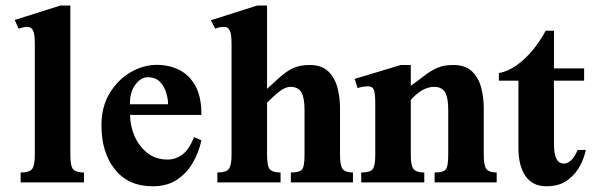

<svg xmlns="http://www.w3.org/2000/svg" viewBox="-20 -647 2103 681"><path d="M277.8 0H53.2V-35.2Q85 -35.2 94.2 -48.1Q103.5 -61 103.5 -97.7V-492.2Q103.5 -526.9 96.9 -539.3Q90.3 -551.8 77.1 -551.8Q69.3 -551.8 61.3 -549.8Q53.2 -547.9 45.9 -545.4L32.2 -576.2L194.3 -627.4H229.5V-97.7Q229.5 -57.6 239.7 -46.4Q250 -35.2 277.8 -35.2Z M668.5 -160.6 694.3 -149.4Q686 -108.9 664.8 -71.3Q643.6 -33.7 608.4 -10Q573.2 13.7 522 13.7Q435.1 13.7 387.5 -46.1Q339.8 -106 339.8 -202.6Q339.8 -268.6 369.1 -316.7Q398.4 -364.7 443.6 -390.9Q488.8 -417 536.6 -417Q579.1 -417 615 -399.4Q650.9 -381.8 672.9 -342.8Q694.8 -303.7 694.3 -239.3H441.4Q441.4 -201.7 457 -165Q472.7 -128.4 502.4 -104.7Q532.2 -81.1 574.2 -81.1Q603 -81.1 626.7 -98.6Q650.4 -116.2 668.5 -160.6ZM440.9 -277.3H576.2Q576.2 -295.4 569.6 -317.9Q563 -340.3 547.4 -356.7Q531.7 -373 503.9 -373Q480 -373 460.2 -346.9Q440.4 -320.8 440.9 -277.3Z M1231.9 0H1011.7V-35.2Q1040 -35.2 1050 -44.4Q1060.1 -53.7 1060.1 -97.2V-256.8Q1060.1 -300.8 1048.8 -319.8Q1037.6 -338.9 1009.8 -338.9Q991.7 -338.9 969.5 -321.3Q947.3 -303.7 927.2 -282.2V-97.7Q927.2 -57.6 937.3 -46.4Q947.3 -35.2 975.1 -35.2V0H751V-35.2Q782.7 -35.2 792 -48.1Q801.3 -61 801.3 -97.7V-492.2Q801.3 -526.9 794.7 -539.3Q788.1 -551.8 774.9 -551.8Q759.3 -551.8 743.2 -545.4L728 -575.2L892.1 -627.4H927.2V-332Q953.1 -355.5 974.4 -374.8Q995.6 -394 1019.8 -405.3Q1043.9 -416.5 1077.6 -416.5Q1121.1 -416.5 1144.5 -393.6Q1168 -370.6 1177 -335.7Q1186 -300.8 1186 -264.2V-97.7Q1186 -59.1 1195.8 -47.1Q1205.6 -35.2 1231.9 -35.2Z M1741.7 0H1521.5V-35.2Q1549.8 -35.2 1559.8 -44.4Q1569.8 -53.7 1569.8 -97.2V-256.8Q1569.8 -300.8 1558.6 -319.8Q1547.4 -338.9 1519.5 -338.9Q1479 -338.9 1437 -293V-97.2Q1437 -59.1 1447 -47.1Q1457 -35.2 1484.9 -35.2V0H1261.2V-35.2Q1292.5 -35.2 1301.8 -46.9Q1311 -58.6 1311 -97.2V-281.2Q1311 -316.4 1305.9 -328.6Q1300.8 -340.8 1286.6 -340.8Q1266.6 -340.8 1248.5 -334.5L1237.8 -367.2L1401.9 -416.5H1437V-342.8Q1462.4 -360.4 1483.6 -377.4Q1504.9 -394.5 1529.1 -405.5Q1553.2 -416.5 1586.9 -416.5Q1630.9 -416.5 1654.3 -393.6Q1677.7 -370.6 1686.8 -335.7Q1695.8 -300.8 1695.8 -264.2V-97.2Q1695.8 -58.6 1705.6 -46.9Q1715.3 -35.2 1741.7 -35.2Z M2028.8 -115.2H2057.6Q2054.2 -93.3 2039.3 -62.7Q2024.4 -32.2 1994.9 -9.3Q1965.3 13.7 1917 13.7Q1869.6 13.7 1844.2 -22.2Q1818.8 -58.1 1818.8 -123V-360.8H1749.5V-387.7Q1781.7 -393.6 1812.5 -415.5Q1843.3 -437.5 1869.9 -469.7Q1896.5 -502 1915.5 -538.1H1944.8V-404.3H2051.8V-360.8H1944.8V-139.6Q1944.8 -100.1 1953.6 -83.5Q1962.4 -66.9 1980 -66.9Q1994.6 -66.9 2007.3 -80.1Q2020 -93.3 2028.8 -115.2Z"/></svg>

Font: Scheherazade New
Style: Bold
Weight: 700
Designer: SIL International
Foundry: SIL International
Version: Version 4.000